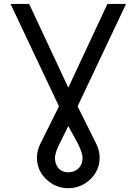

<svg xmlns="http://www.w3.org/2000/svg" viewBox="-20 -743 702 987"><path d="M476.6 0 378.9 -196.3 627.9 -722.7H532.2L331.1 -292.5L129.9 -722.7H34.2L283.2 -196.3L185.5 0Q178.2 15.1 174.1 32.5Q169.9 49.8 169.9 68.4Q169.9 111.8 192.1 147.2Q214.4 182.6 251 203.6Q287.6 224.6 331.1 224.6Q374.5 224.6 411.1 203.6Q447.8 182.6 470 147.2Q492.2 111.8 492.2 68.4Q492.2 49.8 488 32.5Q483.9 15.1 476.6 0ZM382.8 0Q391.1 16.6 397.7 35.2Q404.3 53.7 404.3 68.4Q404.3 90.3 395.3 106.9Q386.2 123.5 369.6 133.1Q353 142.6 331.1 142.6Q309.1 142.6 293.9 133.1Q278.8 123.5 270.8 106.9Q262.7 90.3 262.7 68.4Q262.7 53.7 269.3 35.2Q275.9 16.6 284.2 0L331.1 -95.2Z"/></svg>

Font: Giphurs
Style: Regular
Weight: 400
Version: Version 2.010